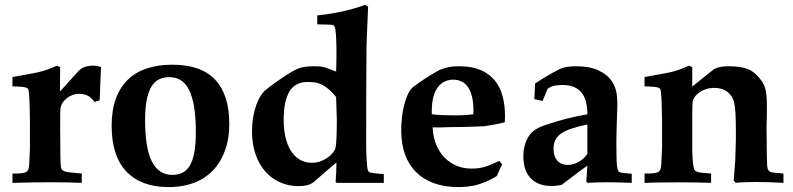

<svg xmlns="http://www.w3.org/2000/svg" viewBox="-20 -739 3207 776"><path d="M310.5 -37.6V0Q282.7 -1 252.2 -1.7Q221.7 -2.4 187.5 -2.4Q149.4 -2.4 110.6 -1.7Q71.8 -1 30.3 0V-37.6Q53.2 -37.6 66.7 -38.8Q80.1 -40 86.9 -44.7Q93.8 -49.3 95.9 -59.1Q98.1 -68.8 98.6 -86.4L100.6 -129.9Q101.1 -136.7 101.1 -147.7Q101.1 -158.7 101.1 -174.3V-238.3Q101.1 -246.1 100.8 -259Q100.6 -272 100.3 -286.9Q100.1 -301.8 99.6 -317.4Q99.1 -333 98.4 -345.9Q97.7 -358.9 96.4 -367.9Q95.2 -377 93.8 -378.9Q92.3 -381.3 89.6 -383.1Q86.9 -384.8 80.6 -386.2Q74.2 -387.7 62.5 -388.7Q50.8 -389.6 30.3 -390.1V-427.7Q74.7 -435.5 103.8 -440.9Q132.8 -446.3 147 -450.2Q174.8 -457.5 210 -473.6L223.1 -467.8L222.2 -369.1Q241.7 -389.6 255.4 -405.3Q269 -420.9 279.1 -432.1Q289.1 -443.4 296.1 -450.7Q303.2 -458 309.1 -461.9Q326.7 -473.6 355.5 -473.6Q373.5 -473.6 388.2 -467.8L385.3 -398.4Q384.3 -370.1 383.8 -353.8Q383.3 -337.4 382.8 -333.5L362.3 -327.1Q346.7 -347.2 332 -353.5Q317.4 -359.9 299.3 -359.9Q285.6 -359.9 272.9 -355Q260.3 -350.1 250.2 -342.3Q240.2 -334.5 233.6 -324.7Q227.1 -314.9 225.1 -305.7Q224.1 -300.8 223.4 -280.3Q222.7 -259.8 223.1 -223.1L224.1 -107.9Q224.6 -89.4 225.1 -77.6Q225.6 -65.9 226.6 -61.5Q228 -57.1 230.2 -54Q232.4 -50.8 237.1 -48.3Q241.7 -45.9 249.5 -44.2Q257.3 -42.5 270.5 -41.5Z M431.2 -230.5Q431.2 -293 448 -339.4Q464.8 -385.7 496.3 -416.5Q527.8 -447.3 573.5 -462.4Q619.1 -477.5 676.3 -477.5Q793 -477.5 849.9 -416.7Q906.7 -356 906.7 -237.8Q906.7 -189.5 896 -151.6Q885.3 -113.8 867.9 -85.7Q850.6 -57.6 828.4 -38.6Q806.2 -19.5 783.2 -8.3Q730.5 17.1 661.1 17.1Q550.8 17.1 491 -45.7Q431.2 -108.4 431.2 -230.5ZM566.4 -253.9Q566.4 -200.2 572.8 -158.7Q579.1 -117.2 592.5 -89.1Q606 -61 627 -46.6Q647.9 -32.2 676.8 -32.2Q700.2 -32.2 718 -41.3Q735.8 -50.3 747.8 -70.8Q759.8 -91.3 765.6 -124Q771.5 -156.7 771.5 -203.6Q771.5 -266.1 764.2 -308.8Q756.8 -351.6 742.9 -377.9Q729 -404.3 709 -415.8Q689 -427.2 664.1 -427.2Q643.1 -427.2 625 -419.4Q606.9 -411.6 594 -392.1Q581.1 -372.6 573.7 -338.9Q566.4 -305.2 566.4 -253.9Z M1531.2 -35.2V0H1428.7H1340.8L1336.4 -3.9L1338.9 -42.5L1339.8 -82.5Q1322.8 -68.4 1304.7 -52.5Q1286.6 -36.6 1266.1 -19Q1257.3 -10.7 1249.8 -4.6Q1242.2 1.5 1233.4 5.4Q1224.6 9.3 1213.4 11.2Q1202.1 13.2 1186 13.2Q1146 13.2 1111.6 -2.2Q1077.1 -17.6 1052 -46.1Q1026.9 -74.7 1012.7 -116Q998.5 -157.2 998.5 -208.5Q998.5 -232.9 1001.7 -255.6Q1004.9 -278.3 1010.7 -298.6Q1016.6 -318.8 1024.4 -335.2Q1032.2 -351.6 1041.5 -363.3Q1052.2 -377 1106.9 -415Q1161.1 -452.6 1185.1 -461.9Q1208 -471.2 1246.6 -471.2Q1260.3 -471.2 1269.3 -470.7Q1278.3 -470.2 1287.4 -468Q1296.4 -465.8 1307.9 -461.4Q1319.3 -457 1338.4 -449.7Q1339.8 -478.5 1339.8 -509.8Q1339.8 -516.6 1339.8 -527.6Q1339.8 -538.6 1339.6 -551.3Q1339.4 -564 1338.9 -576.9Q1338.4 -589.8 1337.6 -601.1Q1336.9 -612.3 1335.4 -620.4Q1334 -628.4 1332 -631.3Q1330.1 -634.3 1329.3 -635.7Q1328.6 -637.2 1323.2 -638.2Q1317.9 -639.2 1304.2 -639.6Q1290.5 -640.1 1262.2 -640.6V-676.8Q1366.2 -687 1455.1 -719.2L1467.8 -711.9Q1467.3 -704.1 1466.8 -689.9Q1466.3 -675.8 1465.6 -659.2Q1464.8 -642.6 1464.1 -625.2Q1463.4 -607.9 1462.9 -593.5Q1462.4 -579.1 1461.9 -569.3Q1461.4 -559.6 1461.4 -558.1Q1460.4 -494.1 1460.4 -405.3Q1460.4 -316.4 1460 -201.2V-155.8Q1460 -144 1460.4 -127.2Q1460.9 -110.4 1461.7 -94.5Q1462.4 -78.6 1463.9 -66.2Q1465.3 -53.7 1467.3 -50.3Q1469.2 -46.9 1470.5 -44.9Q1471.7 -43 1477.3 -41.5Q1482.9 -40 1495.1 -38.6Q1507.3 -37.1 1531.2 -35.2ZM1338.4 -347.2Q1321.8 -367.2 1307.6 -379.2Q1293.5 -391.1 1280 -397.5Q1266.6 -403.8 1252.9 -405.8Q1239.3 -407.7 1223.6 -407.7Q1172.4 -407.7 1149.4 -368.7Q1126.5 -329.6 1126.5 -253.9Q1126.5 -216.3 1133.8 -184.6Q1141.1 -152.8 1155.5 -129.9Q1169.9 -106.9 1191.2 -94Q1212.4 -81.1 1240.7 -81.1Q1258.8 -81.1 1274.9 -86.9Q1291 -92.8 1304 -101.8Q1316.9 -110.8 1325.2 -121.3Q1333.5 -131.8 1335.9 -141.1Q1341.3 -161.6 1341.3 -257.3Z M2009.3 -75.2 1987.8 -27.3Q1945.8 -2 1905.3 8.8Q1872.1 17.1 1833 17.1Q1777.3 17.1 1734.1 1.5Q1690.9 -14.2 1661.4 -43.7Q1631.8 -73.2 1616.7 -115.7Q1601.6 -158.2 1601.6 -211.4Q1601.6 -237.8 1604.5 -264.4Q1607.4 -291 1613.3 -314Q1619.1 -336.9 1627.4 -355.5Q1635.7 -374 1646 -384.3Q1647.9 -386.2 1655.5 -391.8Q1663.1 -397.5 1673.6 -404.8Q1684.1 -412.1 1696.5 -420.2Q1709 -428.2 1720.5 -435.5Q1731.9 -442.9 1741.7 -448.2Q1751.5 -453.6 1756.3 -456.1Q1773.4 -463.4 1793.5 -467.5Q1813.5 -471.7 1836.9 -471.2Q1887.2 -471.2 1922.4 -456.1Q1957.5 -440.9 1979.5 -414.1Q2001.5 -387.2 2011.2 -350.6Q2021 -314 2021 -271Q2021 -264.2 2020.8 -257.6Q2020.5 -251 2020 -244.6Q2012.7 -242.7 2000.2 -240Q1987.8 -237.3 1975.1 -235.1Q1962.4 -232.9 1951.9 -231.2Q1941.4 -229.5 1938 -229Q1928.2 -228.5 1912.1 -227.8Q1896 -227.1 1877.9 -226.6Q1859.9 -226.1 1841.3 -225.8Q1822.8 -225.6 1807.9 -225.3Q1793 -225.1 1783.9 -224.9Q1774.9 -224.6 1774.9 -224.6Q1771.5 -224.1 1768.1 -224.1Q1764.6 -224.1 1760.7 -224.1H1728.5Q1730.5 -185.5 1742.9 -154.8Q1755.4 -124 1776.4 -102.5Q1797.4 -81.1 1825 -69.3Q1852.5 -57.6 1884.8 -57.6Q1899.9 -57.6 1912.1 -59.1Q1924.3 -60.5 1937 -64Q1949.7 -67.4 1964.1 -73.5Q1978.5 -79.6 1997.6 -88.9ZM1893.1 -277.3Q1893.1 -280.8 1893.3 -283.9Q1893.6 -287.1 1893.6 -290Q1893.6 -325.2 1887.5 -349.4Q1881.3 -373.5 1870.4 -388.4Q1859.4 -403.3 1844.2 -410.2Q1829.1 -417 1811.5 -417Q1793.5 -417 1777.6 -409.7Q1761.7 -402.3 1750 -387Q1738.3 -371.6 1731.7 -347.4Q1725.1 -323.2 1725.1 -289.1V-277.3Q1753.9 -272.9 1821.3 -272.9Q1864.7 -272.9 1893.1 -277.3Z M2533.2 -36.6V0Q2504.9 -1 2480.2 -1.7Q2455.6 -2.4 2433.6 -2.4Q2413.1 -2.4 2393.3 -1.7Q2373.5 -1 2354 0L2349.6 -5.4L2354 -69.3Q2345.7 -64 2319.8 -44.9Q2293.9 -25.9 2250.5 7.8Q2230.5 12.7 2208.5 12.7Q2155.3 12.7 2125.2 -18.3Q2095.2 -49.3 2095.2 -108.4Q2095.2 -128.4 2099.1 -144.8Q2103 -161.1 2109.1 -174.1Q2115.2 -187 2122.6 -196Q2129.9 -205.1 2137.2 -210.4Q2145.5 -216.8 2157 -222.7Q2168.5 -228.5 2185.1 -233.9Q2223.6 -247.1 2265.9 -258.3Q2308.1 -269.5 2354 -276.9Q2354 -336.4 2329.3 -366Q2304.7 -395.5 2252.9 -395.5Q2238.3 -395.5 2223.4 -393.1Q2208.5 -390.6 2193.4 -380.4L2172.9 -331.1L2139.6 -338.4L2142.6 -401.4Q2160.2 -413.1 2178 -424.1Q2195.8 -435.1 2211.7 -443.8Q2227.5 -452.6 2239.5 -458.5Q2251.5 -464.4 2257.3 -465.8Q2277.3 -471.2 2308.1 -471.2Q2361.3 -471.2 2395.8 -455.8Q2430.2 -440.4 2446.3 -419.4Q2454.6 -409.2 2460.2 -398.2Q2465.8 -387.2 2469.2 -374.8Q2472.7 -362.3 2473.9 -347.4Q2475.1 -332.5 2475.1 -314Q2475.1 -312.5 2474.9 -303.5Q2474.6 -294.4 2474.1 -281Q2473.6 -267.6 2473.1 -251.2Q2472.7 -234.9 2472.2 -218.5Q2471.7 -202.1 2471.4 -186.8Q2471.2 -171.4 2471.2 -160.6Q2471.2 -127 2471.7 -105.2Q2472.2 -83.5 2473.6 -70.6Q2475.1 -57.6 2477.5 -51.5Q2480 -45.4 2483.9 -43.5Q2488.3 -41 2500.7 -39.8Q2513.2 -38.6 2533.2 -36.6ZM2354 -235.8Q2316.9 -228 2290.8 -219.5Q2264.6 -210.9 2248.3 -199.7Q2231.9 -188.5 2224.6 -173.3Q2217.3 -158.2 2217.3 -137.7Q2217.3 -106.4 2232.9 -89.4Q2248.5 -72.3 2274.9 -72.3Q2286.1 -72.3 2297.4 -75.7Q2308.6 -79.1 2319.1 -85Q2329.6 -90.8 2338.6 -99.1Q2347.7 -107.4 2354 -117.2Z M3146.5 -37.6V0Q3112.8 -2 3085.9 -2.7Q3059.1 -3.4 3038.1 -3.4Q3013.2 -3.4 2992.7 -2.7Q2972.2 -2 2954.1 0L2945.3 -8.8Q2945.8 -14.2 2947.5 -35.2Q2949.2 -56.2 2951.7 -93.3L2954.1 -173.3V-211.9Q2954.1 -254.9 2952.4 -282.7Q2950.7 -310.5 2947.3 -324.2Q2940.9 -351.1 2920.4 -367.4Q2899.9 -383.8 2865.7 -383.8Q2849.1 -383.8 2834.7 -379.2Q2820.3 -374.5 2809.3 -367.2Q2798.3 -359.9 2791 -351.3Q2783.7 -342.8 2780.8 -334.5Q2777.8 -326.7 2777.8 -277.3V-256.3V-174.3Q2777.8 -159.7 2777.8 -139.4Q2777.8 -119.1 2779.1 -100.1Q2780.3 -81.1 2782.7 -66.4Q2785.2 -51.8 2790 -48.8Q2793.9 -46.4 2796.1 -45.2Q2798.3 -43.9 2803.7 -42.7Q2809.1 -41.5 2820.3 -40.5Q2831.5 -39.6 2854 -37.6V0Q2827.1 -1 2794.7 -1.5Q2762.2 -2 2723.6 -2Q2678.2 -2 2644 -1.5Q2609.9 -1 2585 0V-37.6Q2607.9 -37.6 2621.3 -38.8Q2634.8 -40 2641.6 -44.7Q2648.4 -49.3 2650.6 -59.1Q2652.8 -68.8 2653.3 -86.4L2655.3 -129.9Q2655.8 -136.7 2655.8 -147.7Q2655.8 -158.7 2655.8 -174.3V-238.3Q2655.8 -246.1 2655.5 -259Q2655.3 -272 2655 -286.9Q2654.8 -301.8 2654.3 -317.4Q2653.8 -333 2653.1 -345.9Q2652.3 -358.9 2651.1 -367.9Q2649.9 -377 2648.4 -378.9Q2647 -381.3 2644.3 -383.1Q2641.6 -384.8 2635.3 -386.2Q2628.9 -387.7 2617.2 -388.7Q2605.5 -389.6 2585 -390.1V-427.7Q2629.4 -435.5 2658.4 -440.9Q2687.5 -446.3 2701.7 -450.2Q2729.5 -457.5 2764.6 -473.6L2777.8 -467.8V-389.2L2866.7 -460.4Q2875.5 -463.9 2882.3 -466.1Q2889.2 -468.3 2895.5 -469.2Q2901.9 -470.2 2908.7 -470.7Q2915.5 -471.2 2924.3 -471.2Q2950.7 -471.2 2969.7 -468.3Q2988.8 -465.3 3002.7 -459.7Q3016.6 -454.1 3026.9 -445.8Q3037.1 -437.5 3046.9 -426.3Q3056.2 -415.5 3062.5 -405.5Q3068.8 -395.5 3072.5 -382.8Q3076.2 -370.1 3077.9 -352.8Q3079.6 -335.4 3079.6 -309.6Q3079.6 -288.1 3079.3 -274.2Q3079.1 -260.3 3078.9 -251Q3078.6 -241.7 3078.4 -235.8Q3078.1 -230 3078.1 -224.6L3078.6 -174.3Q3079.1 -131.3 3079.3 -107.2Q3079.6 -83 3080.6 -70.8Q3081.5 -58.6 3083.7 -54.4Q3085.9 -50.3 3089.8 -46.9Q3092.8 -44.4 3096.7 -43.2Q3100.6 -42 3106.9 -41.3Q3113.3 -40.5 3122.8 -39.8Q3132.3 -39.1 3146.5 -37.6Z"/></svg>

Font: XB Kayhan
Style: Bold
Weight: 700
Designer: Behnam
Foundry: Irmug
Version: Version 7.300 2009